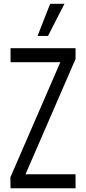

<svg xmlns="http://www.w3.org/2000/svg" viewBox="-20 -1008 460 1028"><path d="M36.5 0 35.5 -58.5 303 -675H36.5V-750H384.5V-692L116.5 -75H384.5V0ZM181 -815.5 248.5 -987.5H325L237 -815.5Z"/></svg>

Font: Mohave
Style: Regular
Weight: 400
Designer: Gumpita Rahayu
Foundry: Tokotype
Version: Version 2.003; ttfautohint (v1.8.3)